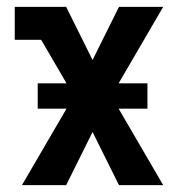

<svg xmlns="http://www.w3.org/2000/svg" viewBox="-20 -540 540 560"><path d="M173 0H44L174 -223H90V-297H174L100 -424H23V-520H173L250 -365L327 -520H456L326 -297H410V-223H326L456 0H327L250 -155Z"/></svg>

Font: Moesevka
Style: Bold
Weight: 700
Monospace: yes
Designer: Belleve Invis
Foundry: Belleve Invis
Version: Version 32.5.0; ttfautohint (v1.8.4)